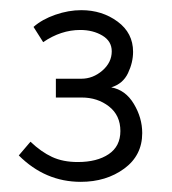

<svg xmlns="http://www.w3.org/2000/svg" viewBox="-20 -557 338 378"><path d="M17 -251 40 -278Q61 -258 82.5 -248Q104 -238 133 -238Q171 -238 194 -253.5Q217 -269 217 -299Q217 -330 194.5 -347.5Q172 -365 141 -365H90V-402H140Q163 -402 181.5 -418Q200 -434 200 -456Q200 -476 181.5 -487Q163 -498 138 -498Q100 -498 65 -474L46 -504Q63 -519 89 -528Q115 -537 140 -537Q181 -537 211.5 -514.5Q242 -492 242 -455Q242 -434 232 -413Q222 -392 199 -385Q227 -380 243.5 -352.5Q260 -325 260 -295Q260 -251 224.5 -225Q189 -199 139 -199Q69 -199 17 -251Z"/></svg>

Font: Bellota Text Light
Style: Regular
Weight: 300
Designer: Kemie Guaida
Foundry: Kemie Guaida
Version: Version 4.001